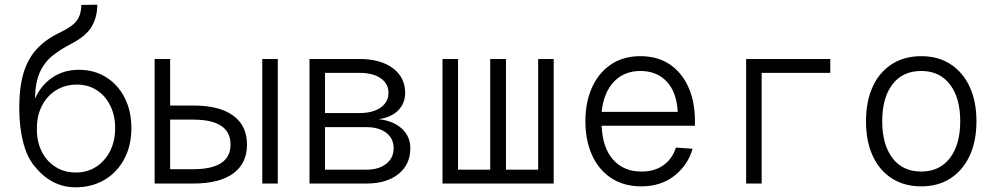

<svg xmlns="http://www.w3.org/2000/svg" viewBox="-20 -781 4240 817"><path d="M301 16Q253 16 210.5 -4.5Q168 -25 132 -68Q98 -105 80.5 -168.5Q63 -232 62 -313Q61 -405 79.5 -468Q98 -531 137 -573Q176 -615 236 -643Q290 -669 308 -695Q326 -721 326 -760L394 -761Q394 -709 370.5 -668.5Q347 -628 284 -595Q241 -573 206 -546Q171 -519 150.5 -475.5Q130 -432 129 -361Q154 -418 202.5 -451Q251 -484 316 -484Q381 -484 431.5 -452.5Q482 -421 510.5 -365Q539 -309 539 -236Q539 -160 508 -103Q477 -46 423.5 -15Q370 16 301 16ZM303 -47Q352 -47 389.5 -71.5Q427 -96 448.5 -138.5Q470 -181 470 -236Q470 -290 449 -332Q428 -374 391.5 -397.5Q355 -421 308 -421Q258 -421 219.5 -397.5Q181 -374 159 -332Q137 -290 137 -236Q136 -181 156.5 -138.5Q177 -96 215 -71.5Q253 -47 303 -47Z M638 0V-530H704V-332H802Q914 -332 972.5 -289Q1031 -246 1031 -166Q1031 -86 972.5 -43Q914 0 802 0ZM1096 0V-530H1162V0ZM704 -61H802Q961 -61 961 -166Q961 -272 802 -272H704Z M1297 0V-530H1510Q1599 -530 1651.5 -491Q1704 -452 1704 -386Q1704 -341 1674 -311Q1644 -281 1591 -274Q1653 -267 1689.5 -234Q1726 -201 1726 -150Q1726 -81 1675.5 -40.5Q1625 0 1539 0ZM1363 -300H1510Q1567 -300 1600 -323.5Q1633 -347 1633 -386Q1633 -425 1600 -448Q1567 -471 1510 -471H1363ZM1363 -59H1539Q1592 -59 1623.5 -84Q1655 -109 1655 -150Q1655 -192 1623.5 -216Q1592 -240 1539 -240H1363Z M1863 0V-530H1929V-59H2066V-530H2133V-59H2270V-530H2336V0Z M2709 12Q2634 12 2580.5 -23.5Q2527 -59 2499 -121.5Q2471 -184 2471 -265Q2471 -346 2499 -408.5Q2527 -471 2579.5 -506.5Q2632 -542 2705 -542Q2777 -542 2828.5 -508Q2880 -474 2908.5 -412Q2937 -350 2937 -267V-246H2540Q2544 -152 2589 -101.5Q2634 -51 2709 -51Q2767 -51 2804.5 -79Q2842 -107 2856 -153L2927 -148Q2907 -78 2849.5 -33Q2792 12 2709 12ZM2540 -305H2864Q2859 -390 2816.5 -434.5Q2774 -479 2705 -479Q2636 -479 2592.5 -433.5Q2549 -388 2540 -305Z M3155 0V-530H3513V-471H3221V0Z M3900 12Q3828 12 3775 -22Q3722 -56 3693.5 -118Q3665 -180 3665 -265Q3665 -350 3693.5 -412Q3722 -474 3775 -508Q3828 -542 3900 -542Q3972 -542 4024.5 -508Q4077 -474 4106 -412Q4135 -350 4135 -265Q4135 -180 4106 -118Q4077 -56 4024.5 -22Q3972 12 3900 12ZM3900 -51Q3978 -51 4022 -108.5Q4066 -166 4066 -265Q4066 -365 4022 -422Q3978 -479 3900 -479Q3821 -479 3777.5 -422Q3734 -365 3734 -265Q3734 -166 3777.5 -108.5Q3821 -51 3900 -51Z"/></svg>

Font: Geist Mono Light
Style: Regular
Weight: 300
Monospace: yes
Designer: Basement.studio, Andrés Briganti, Mateo Zaragoza
Foundry: Basement.studio, Vercel, Andrés Briganti, Guido Ferreyra, Mateo Zaragoza
Version: Version 1.500; ttfautohint (v1.8.4.7-5d5b)